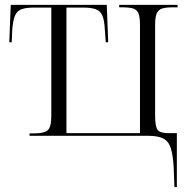

<svg xmlns="http://www.w3.org/2000/svg" viewBox="-20 -556 772 786"><path d="M691 128Q688 78 679 50Q670 22 648.5 11Q627 0 588 0H101V-10H121Q160 -10 175 -22.5Q190 -35 190 -81V-525H120Q86 -525 67.5 -518Q49 -511 41 -491Q33 -471 30 -433L28 -383H18L24 -536H417L423 -383H413L409 -438Q407 -474 399 -492.5Q391 -511 372.5 -518Q354 -525 320 -525H252V-11H553V-455Q553 -487 546.5 -502Q540 -517 524 -521.5Q508 -526 480 -526H468V-536H707V-526H689Q661 -526 645 -521.5Q629 -517 622 -502Q615 -487 615 -455V-83Q615 -37 625.5 -24Q636 -11 668 -11H704V210H694Z"/></svg>

Font: Noto Serif Display SemiCondensed Light
Style: Regular
Weight: 300
Width: 4
Designer: Monotype Design Team
Foundry: Monotype Imaging Inc.
Version: Version 2.009